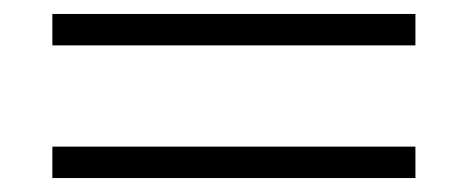

<svg xmlns="http://www.w3.org/2000/svg" viewBox="-20 -424 670 275"><path d="M55 -404H575V-359H55ZM55 -214H575V-169H55Z"/></svg>

Font: Nyght Serif Medium
Style: Regular
Weight: 500
Designer: Maksym Kobuzan
Version: Version 0.410